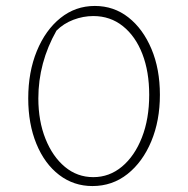

<svg xmlns="http://www.w3.org/2000/svg" viewBox="-20 -620 632 646"><path d="M291 6Q228 6 179 -31.5Q130 -69 102.5 -136Q75 -203 75 -289Q75 -378 104 -448.5Q133 -519 183.5 -559.5Q234 -600 299 -600Q363 -600 412 -561.5Q461 -523 489.5 -455.5Q518 -388 518 -301Q518 -214 489 -144.5Q460 -75 409 -34.5Q358 6 291 6ZM294 -24Q348 -24 390.5 -59.5Q433 -95 457.5 -157.5Q482 -220 482 -301Q482 -379 459 -438.5Q436 -498 393.5 -532Q351 -566 294 -566Q260 -566 227 -553.5Q194 -541 170 -517Q109 -409 109 -289Q109 -213 133 -153Q157 -93 198.5 -58.5Q240 -24 294 -24Z"/></svg>

Font: Piazzolla Thin
Style: Regular
Weight: 100
Designer: Juan Pablo del Peral
Foundry: Huerta Tipografica
Version: Version 1.330